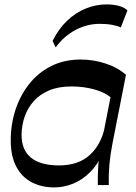

<svg xmlns="http://www.w3.org/2000/svg" viewBox="-20 -827 608 858"><path d="M479.3 -387.5Q453.6 -412.6 404.4 -426.6Q355.3 -440.7 299.4 -440.7Q241.6 -440.7 199.6 -423Q157.6 -405.2 130.5 -374.6Q103.4 -343.9 90.2 -305.8Q77.1 -267.7 76.4 -226.9Q75.7 -157 118.4 -122.4Q161.1 -87.8 243.3 -87.8Q330.3 -87.8 381.4 -134.6Q432.6 -181.4 448.9 -261.6L441.7 -148.8Q418.3 -93.2 382.7 -57.7Q347.1 -22.3 305.7 -5.9Q264.4 10.5 222.7 10.5Q167.1 10.5 123.3 -11.7Q79.4 -33.8 53.9 -80.3Q28.3 -126.8 28 -198.1Q27.7 -269.8 48.8 -335.1Q70 -400.5 110.1 -451.3Q150.2 -502.2 208.5 -531.6Q266.8 -561 340.7 -561Q396.6 -561 451.1 -543.4Q505.6 -525.8 542.9 -492.6ZM417.2 0Q416.2 -38 418.6 -78.3Q420.9 -118.6 429.9 -168L495.2 -501.8L542.9 -492.6L482.3 -184.2Q473 -136.4 469 -92.6Q465 -48.8 466 0ZM228.6 -615.1 215 -644.3Q241.7 -697.9 279.8 -734.3Q317.9 -770.6 363.2 -788.9Q408.6 -807.3 456.3 -807.3Q489.1 -807.3 513.3 -800.1Q537.6 -792.9 549.4 -780.5L519.9 -704.4Q506.1 -711.3 481.5 -715.9Q456.9 -720.5 425.9 -720.5Q369.6 -720.5 318 -693.4Q266.5 -666.4 228.6 -615.1Z"/></svg>

Font: Savate ExtraLight
Style: Italic
Weight: 200
Italic angle: -11°
Designer: Max Esnée
Foundry: Plomb Type
Version: Version 2.000